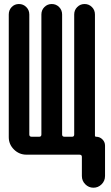

<svg xmlns="http://www.w3.org/2000/svg" viewBox="-20 -750 540 931"><path d="M108.4 0Q73.2 0 47.9 -24.9Q22.5 -49.8 22.5 -85V-679.7Q22.5 -701.2 36.6 -715.8Q50.8 -730.5 71.8 -730.5Q92.8 -730.5 107.4 -715.8Q122.1 -701.2 122.1 -679.7V-97.7Q122.1 -86.9 133.8 -86.9H169.9Q180.7 -86.9 180.7 -97.7V-679.7Q180.7 -701.2 195.3 -715.8Q210 -730.5 231 -730.5Q252 -730.5 266.6 -715.8Q281.2 -701.2 281.2 -679.7V-97.7Q281.2 -86.9 293 -86.9H329.1Q339.8 -86.9 339.8 -97.7V-679.7Q339.8 -701.2 354.5 -715.8Q369.1 -730.5 390.1 -730.5Q411.1 -730.5 425.8 -715.8Q440.4 -701.2 440.4 -679.7V-92.8Q440.4 -86.9 446.3 -86.9Q463.9 -86.9 476.6 -74.2Q489.3 -61.5 489.3 -43.9V103.5Q489.3 127 472.7 143.6Q456.1 160.2 433.1 160.2Q410.2 160.2 393.6 143.6Q377 127 377 103.5V10.7Q377 0 365.2 0Z"/></svg>

Font: Rounded-X Mgen+ 1mn medium
Style: Regular
Weight: 500
Designer: [Source Han Sans]
Ryoko NISHIZUKA  (kana & ideographs); Paul D. Hunt (Latin, Greek & Cyrillic); Wenlong ZHANG  (bopomofo
Version: Version 1.059.20150602